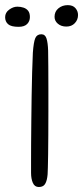

<svg xmlns="http://www.w3.org/2000/svg" viewBox="-67 -724 324 748"><path d="M84 4.5Q68 4.5 61 -11.5Q54 -27.5 54 -50.5Q54 -62 54 -91.5Q54 -121 54.2 -162.8Q54.5 -204.5 55 -252.5Q55.5 -300.5 56.2 -349.2Q57 -398 58.2 -442Q59.5 -486 61 -518.5Q64 -560.5 70.5 -575.5Q77 -590.5 94 -590.5Q109 -590.5 114.2 -574Q119.5 -557.5 120.5 -526.5Q121 -502.5 121.2 -464.8Q121.5 -427 121.5 -381.5Q121.5 -336 121.5 -289Q121.5 -242 121.2 -198.8Q121 -155.5 120.5 -122.2Q120 -89 119.5 -72Q119.5 -41.5 115.5 -25Q111.5 -8.5 104.2 -2Q97 4.5 84 4.5ZM5.5 -619.5Q-24 -619.5 -35.5 -629.8Q-47 -640 -47 -657Q-47 -675 -31.2 -686.5Q-15.5 -698 0.5 -698Q13.5 -698 24.8 -694.2Q36 -690.5 42.8 -681.8Q49.5 -673 49.5 -657.5Q49.5 -641.5 38.8 -630.5Q28 -619.5 5.5 -619.5ZM191.5 -620.5Q171.5 -620.5 158.5 -631.5Q145.5 -642.5 145.5 -658.5Q145.5 -679 160.5 -691.5Q175.5 -704 197 -704Q217 -704 227 -692.2Q237 -680.5 237 -665.5Q237 -647 224.5 -633.8Q212 -620.5 191.5 -620.5Z"/></svg>

Font: Gluten ExtraLight
Style: Regular
Weight: 250
Designer: Tyler Finck
Foundry: Etcetera Type Company
Version: Version 1.300